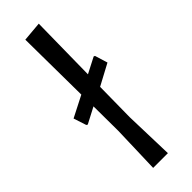

<svg xmlns="http://www.w3.org/2000/svg" viewBox="-238 -719 737 737"><g transform="rotate(-45 130.0 -351.0)"><path d="M170 0 164 -201 166 -364 252 -410 236 -462 231 -464 167 -431 171 -702 91 -695 94 -394 8 -350 25 -298 30 -295 95 -329 96 -195 90 0Z"/></g></svg>

Font: Alegreya Sans
Style: Regular
Weight: 400
Designer: Juan Pablo del Peral
Foundry: Huerta Tipografica
Version: Version 1.000;PS 001.000;hotconv 1.0.70;makeotf.lib2.5.58329